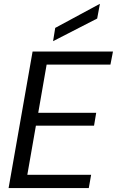

<svg xmlns="http://www.w3.org/2000/svg" viewBox="-20 -964 599 984"><path d="M24 0 147 -700H559L546 -633H219L176 -386H473L462 -320H164L120 -68H447L435 0ZM252 -753 263 -821 491 -944H492L478 -869Z"/></svg>

Font: DM Sans 28pt
Style: Italic
Weight: 400
Italic angle: -10°
Version: Version 4.004;gftools[0.9.30]